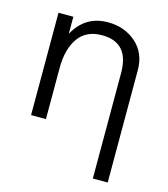

<svg xmlns="http://www.w3.org/2000/svg" viewBox="-104 -566 742 848"><g transform="rotate(15 267.0 -142.0)"><path d="M286 -484Q362 -484 414.5 -438Q467 -392 467 -313V200H399V-283Q399 -422 275 -422Q203 -422 167 -371Q131 -320 131 -234V0H63V-468H131V-390Q182 -484 286 -484Z"/></g></svg>

Font: Didact Gothic
Style: Regular
Weight: 400
Designer: Daniel Johnson
Foundry: Daniel Johnson
Version: Version 2.101;PS 002.101;hotconv 1.0.88;makeotf.lib2.5.64775